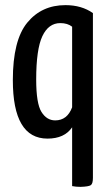

<svg xmlns="http://www.w3.org/2000/svg" viewBox="-20 -530 427 748"><path d="M342 -479V163Q342 186 333.5 191.5Q325 197 294 198Q276 198 261 195V-34Q231 10 165 10Q30 10 30 -218Q30 -373 86 -441.5Q142 -510 235 -510Q298 -510 342 -479ZM261 -112V-426Q243 -440 215 -440Q169 -440 145 -389Q121 -338 121 -220Q121 -127 141.5 -94Q162 -61 195 -61Q242 -61 261 -112Z"/></svg>

Font: YanoneKaffeesatzRR
Style: Regular
Weight: 400
Designer: Yanone (Cyrillic: Daniel Pouzeot & Huerta Tipografica)
Foundry: Yanone
Version: Version 1.100;PS 001.100;hotconv 1.0.70;makeotf.lib2.5.58329